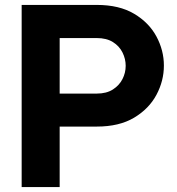

<svg xmlns="http://www.w3.org/2000/svg" viewBox="-20 -760 719 780"><path d="M373.4 -245.8H172.4V-379.8H372.8Q412.6 -379.8 438.6 -396.5Q464.6 -413.2 477.6 -438.8Q490.6 -464.4 490.6 -492.6Q490.6 -520.8 477.6 -546.9Q464.6 -573 438.6 -589.2Q412.6 -605.4 372.8 -605.4H172.4V-740H373.4Q464.4 -740 524.8 -704.1Q585.2 -668.2 615.5 -611.8Q645.8 -555.4 645.8 -493.6Q645.8 -431.4 615.5 -374.7Q585.2 -318 524.8 -281.9Q464.4 -245.8 373.4 -245.8ZM222.4 0H68V-740H222.4Z"/></svg>

Font: Be Vietnam Pro Variable Thin
Style: Regular
Weight: 100
Designer: Lam Bao, Tony Le, Vietanh Nguyen
Foundry: Yellow Type Foundry
Version: Version 1.002